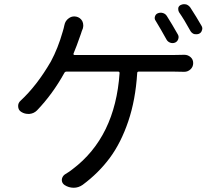

<svg xmlns="http://www.w3.org/2000/svg" viewBox="-20 -841 1017 904"><path d="M817.4 -678.7Q823.2 -668.9 819.3 -657.2Q815.4 -645.5 804.7 -640.6Q793 -635.7 781.2 -640.1Q769.5 -644.5 763.7 -655.3Q737.3 -703.1 712.9 -743.2Q706.1 -752 709.5 -763.2Q712.9 -774.4 722.7 -778.3Q734.4 -783.2 746.6 -779.8Q758.8 -776.4 765.6 -765.6Q791 -725.6 817.4 -678.7ZM326.2 -588.9Q325.2 -585.9 326.7 -584Q328.1 -582 331.1 -582H794.9Q821.3 -582 846.7 -583Q847.7 -583 848.6 -583Q864.3 -583 877 -572.3Q889.6 -561.5 889.6 -543.9Q889.6 -526.4 877 -514.6Q864.3 -502.9 847.7 -502.9Q847.7 -502.9 846.7 -502.9Q817.4 -503.9 794.9 -503.9H633.8Q626 -503.9 626 -497.1Q618.2 -371.1 584 -270Q549.8 -168.9 497.1 -97.7Q444.3 -26.4 369.1 29.3Q349.6 43 327.1 43Q303.7 43 284.2 30.3Q274.4 23.4 272 13.7Q269.5 3.9 273.9 -5.9Q278.3 -15.6 288.1 -21.5Q306.6 -32.2 322.3 -44.9Q522.5 -196.3 543 -497.1Q543 -503.9 536.1 -503.9H293.9Q286.1 -503.9 283.2 -498Q227.5 -397.5 154.3 -321.3Q139.6 -306.6 119.1 -304.7Q115.2 -304.7 112.3 -304.7Q95.7 -304.7 81.1 -313.5Q65.4 -322.3 65.4 -341.8Q65.4 -356.4 76.2 -366.2Q154.3 -438.5 219.7 -551.8Q252.9 -613.3 275.4 -692.4Q280.3 -708 283.2 -722.7Q287.1 -743.2 303.7 -754.9Q315.4 -763.7 330.1 -763.7Q334 -763.7 338.9 -762.7Q357.4 -758.8 367.2 -742.2Q372.1 -732.4 372.1 -721.7Q372.1 -714.8 370.1 -707Q364.3 -693.4 361.3 -682.6Q338.9 -618.2 326.2 -588.9ZM823.2 -783.2Q819.3 -790 819.3 -796.9Q819.3 -799.8 819.3 -803.7Q822.3 -814.5 833 -818.4Q839.8 -821.3 846.7 -821.3Q851.6 -821.3 856.4 -820.3Q868.2 -816.4 876 -805.7Q905.3 -760.7 928.7 -719.7Q932.6 -713.9 932.6 -707Q932.6 -703.1 930.7 -698.2Q927.7 -686.5 916 -681.6Q910.2 -679.7 903.3 -679.7Q898.4 -679.7 893.6 -680.7Q881.8 -685.5 876 -696.3Q847.7 -748 823.2 -783.2Z"/></svg>

Font: Gen Jyuu Gothic P Regular
Style: Regular
Weight: 400
Designer: [Source Han Sans]
Ryoko NISHIZUKA  (kana & ideographs); Paul D. Hunt (Latin, Greek & Cyrillic); Wenlong ZHANG  (bopomofo
Version: Version 1.002.20150607